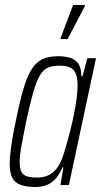

<svg xmlns="http://www.w3.org/2000/svg" viewBox="-20 -744 406 772"><path d="M123 8Q87 8 63.5 -0.5Q40 -9 29.5 -29Q19 -49 19 -84Q19 -113 25 -156Q31 -199 43 -255Q59 -335 74 -386Q89 -437 107.5 -466Q126 -495 151.5 -506.5Q177 -518 214 -518Q238 -518 259 -512.5Q280 -507 293.5 -490Q307 -473 307 -438H312L331 -510H366L257 0H223L235 -71H231Q216 -36 198 -19.5Q180 -3 160.5 2.5Q141 8 123 8ZM129 -30Q154 -30 173 -38.5Q192 -47 206 -64Q220 -81 230 -108Q237 -126 245 -154Q253 -182 261.5 -215Q270 -248 277 -282.5Q284 -317 288 -347.5Q292 -378 292 -401Q292 -444 276 -462Q260 -480 222 -480Q193 -480 174 -472.5Q155 -465 141 -442Q127 -419 114 -374Q101 -329 85 -255Q73 -196 66 -156.5Q59 -117 59 -92Q59 -66 66.5 -52.5Q74 -39 90 -34.5Q106 -30 129 -30ZM223 -587 224 -592 274 -724H321V-719L252 -587Z"/></svg>

Font: Saira ExtraCondensed ExtraLight
Style: Italic
Weight: 250
Width: 2
Italic angle: -12°
Designer: Hector Gatti with collaboration of the Omnibus-Type team
Foundry: Omnibus-Type
Version: Version 1.101